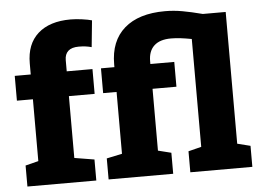

<svg xmlns="http://www.w3.org/2000/svg" viewBox="-53 -841 1234 911"><g transform="rotate(-5 564.0 -386.0)"><path d="M41.5 0V-100.1L103.5 -115.7V-410.2H27.3V-528.3H103.5V-581.5Q103.5 -673.3 158.9 -722.7Q214.4 -772 314 -772Q340.3 -772 369.6 -767.8Q398.9 -763.7 415.5 -758.8L402.8 -632.3Q389.2 -636.2 374 -638.2Q358.9 -640.1 341.8 -640.1Q308.1 -640.1 291.5 -625Q274.9 -609.9 274.9 -581.5V-528.3H397.5V-410.2H274.9V-115.7L369.6 -100.1V0ZM428.2 0V-100.1L502 -115.7V-410.2H438V-528.3H502V-542Q502 -652.8 570.1 -712.4Q638.2 -772 763.7 -772Q805.7 -772 846.7 -764.6Q887.7 -757.3 941.9 -743.2H1050.8V-115.7L1112.8 -100.1V0H817.4V-100.1L879.4 -115.7V-629.4Q850.6 -634.8 827.4 -637.7Q804.2 -640.6 781.2 -640.6Q728 -640.6 700.7 -615.2Q673.3 -589.8 673.3 -542V-528.3H787.1V-410.2H673.3V-115.7L735.8 -100.1V0Z"/></g></svg>

Font: Roboto Slab LO Black
Style: Regular
Weight: 900
Designer: Google
Version: Version 2.000